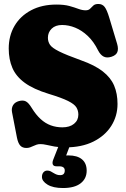

<svg xmlns="http://www.w3.org/2000/svg" viewBox="-20 -733 634 968"><path d="M310 10Q278.5 10 255.2 5.8Q232 1.5 214.8 -2.5Q197.5 -6.5 184 -6.5Q173 -6.5 164.2 -3.5Q155.5 -0.5 147.8 3.2Q140 7 131.5 10Q123 13 113 13Q93 13 82 0.8Q71 -11.5 65.5 -39L40.5 -168Q37 -187.5 45.8 -202.5Q54.5 -217.5 75.5 -223.5Q96.5 -229 110.2 -222Q124 -215 139.5 -189.5Q161 -154.5 184.8 -132.8Q208.5 -111 236 -101Q263.5 -91 294.5 -91Q331.5 -91 353.2 -108.8Q375 -126.5 375 -155Q375 -175.5 365 -191.8Q355 -208 323 -224Q291 -240 225 -260Q148.5 -283.5 104.8 -315.5Q61 -347.5 42.5 -390.5Q24 -433.5 24 -488.5Q24 -552.5 53.2 -602.5Q82.5 -652.5 136.8 -681.2Q191 -710 265 -710Q303.5 -710 329.8 -702.8Q356 -695.5 375.5 -688.2Q395 -681 411.5 -681Q426.5 -681 434.2 -689Q442 -697 450.5 -705Q459 -713 476 -713Q496 -713 507.5 -698.2Q519 -683.5 531 -643.5L570.5 -512Q578 -486.5 571.5 -470.2Q565 -454 541 -446.5Q518 -439.5 502 -448Q486 -456.5 474.5 -479Q452.5 -523.5 422.5 -551.8Q392.5 -580 359.2 -593.5Q326 -607 293 -607Q259.5 -607 240.5 -588.5Q221.5 -570 221.5 -542.5Q221.5 -523 232 -507.2Q242.5 -491.5 278 -473.8Q313.5 -456 388.5 -429Q458 -404.5 498.2 -373Q538.5 -341.5 555.5 -301.2Q572.5 -261 572.5 -209Q572.5 -148 541 -98.2Q509.5 -48.5 450.8 -19.2Q392 10 310 10ZM280 -8.5H336L306.5 69.5L265 60Q276.5 55 290.8 52.8Q305 50.5 325 50.5Q369.5 50.5 393.2 70.2Q417 90 417 127.5Q417 167.5 386.5 191.2Q356 215 297.5 215Q247.5 215 219.5 197.8Q191.5 180.5 191.5 159Q191.5 144.5 199 135.8Q206.5 127 218.5 127Q227.5 127 234.8 130.5Q242 134 249.5 139Q259.5 145 266.8 147.5Q274 150 283.5 150Q306.5 150 306.5 126.5Q306.5 116 299.5 110.8Q292.5 105.5 278 105.5H265Q250 105.5 246.2 96Q242.5 86.5 248.5 71.5Z"/></svg>

Font: Fraunces 144pt S100 Black
Style: Regular
Weight: 900
Version: Version 1.000